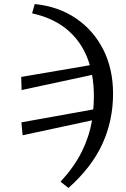

<svg xmlns="http://www.w3.org/2000/svg" viewBox="-20 -750 623 951"><path d="M280 150Q348 76 385 1.5Q422 -73 436 -154L92 -80L86 -144L442 -208Q445 -240 445 -273Q445 -330 436 -379L87 -304L85 -369L425 -427Q396 -527 324.5 -593Q253 -659 139 -684L152 -730Q270 -718 357 -658.5Q444 -599 492 -503.5Q540 -408 540 -286Q540 -152 486.5 -36Q433 80 319 181Z"/></svg>

Font: Source Serif 4 Caption
Style: Italic
Weight: 400
Italic angle: -12°
Designer: Frank Grießhammer
Foundry: Adobe Systems Incorporated
Version: Version 4.004;hotconv 1.0.117;makeotfexe 2.5.65602